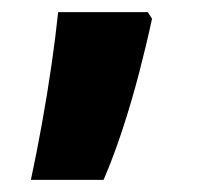

<svg xmlns="http://www.w3.org/2000/svg" viewBox="-20 -160 327 317"><path d="M231 -129Q222 -87 209.5 -39Q197 9 182 54.5Q167 100 151 137H31Q40 95 49 45.5Q58 -4 65 -52.5Q72 -101 76 -140H224Z"/></svg>

Font: Noto Sans Lao UI SemCond ExtBd
Style: Regular
Weight: 800
Width: 4
Designer: Monotype Design Team
Foundry: Monotype Imaging Inc.
Version: Version 2.000; ttfautohint (v1.8.4.7-5d5b)